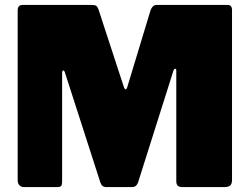

<svg xmlns="http://www.w3.org/2000/svg" viewBox="-20 -762 1017 782"><path d="M52 -28V-719Q52 -731 57 -736.5Q62 -742 73 -742H353Q366 -742 371.5 -738.5Q377 -735 381 -724L485 -406Q488 -398 492 -398Q495 -398 498 -406L591 -713Q599 -742 618 -742H907Q925 -742 925 -721V-29Q925 -13 917.5 -6.5Q910 0 893 0H724Q709 0 703.5 -6Q698 -12 698 -25V-474Q698 -482 694 -482Q689 -482 686 -473L542 -18Q535 0 518 0H413Q395 0 389 -18L245 -465Q242 -475 238 -475Q233 -475 233 -464V-22Q233 -9 229 -4.5Q225 0 211 0H78Q66 0 59 -7.5Q52 -15 52 -28Z"/></svg>

Font: Libre Franklin Black
Style: Regular
Weight: 900
Designer: Pablo Impallari, Rodrigo Fuenzalida
Foundry: Impallari Type
Version: Version 1.002; ttfautohint (v1.5)